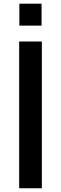

<svg xmlns="http://www.w3.org/2000/svg" viewBox="-20 -1006 326 1026"><path d="M82.5 -784.2H203.6V0H82.5ZM83.5 -986.3H202.1V-869.1H83.5Z"/></svg>

Font: Decalotype Medium
Style: Regular
Weight: 500
Designer: Alfredo Marco Pradil
Foundry: Alfredo Marco Pradil
Version: Version 1.0